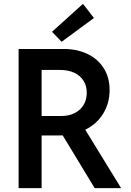

<svg xmlns="http://www.w3.org/2000/svg" viewBox="-20 -973 677 993"><path d="M76.2 -719.7H310.5Q377.9 -719.7 431.6 -694.3Q485.4 -668.9 516.1 -620.8Q546.9 -572.8 546.9 -506.8Q546.9 -439.9 513.9 -385.7Q481 -331.5 420.9 -302.2L606.4 0H469.7L304.2 -272.9Q297.9 -272.5 284.2 -272.5H195.3V0H76.2ZM249 -808.6 409.2 -953.1 465.8 -879.9 298.8 -756.8ZM296.9 -373Q335.9 -373 365.7 -387.9Q395.5 -402.8 412.1 -429.9Q428.7 -457 428.7 -493.2Q428.7 -529.8 411.4 -556.4Q394 -583 363 -597.2Q332 -611.3 291 -611.3H195.3V-373Z"/></svg>

Font: Reddit Sans Fudge SemiBold
Style: Regular
Weight: 600
Designer: Stephen Hutchings
Foundry: Reddit
Version: Version 1.011